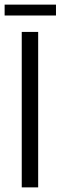

<svg xmlns="http://www.w3.org/2000/svg" viewBox="-25 -810 262 830"><path d="M-5 -790H217V-743H-5ZM69 -672H140V0H69Z"/></svg>

Font: Khand
Style: Regular
Weight: 400
Designer: Devanagari: Sanchit Sawaria, Jyotish Sonowal; Latin: Satya Rajpurohit
Foundry: Indian Type Foundry
Version: Version 1.101;PS 1.0;hotconv 1.0.78;makeotf.lib2.5.61930; tt